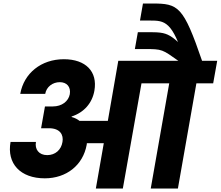

<svg xmlns="http://www.w3.org/2000/svg" viewBox="-20 -1092 1278 1112"><path d="M535.1 0H691.4L799.4 -609.2H897.7L919.6 -740H665.1L604.5 -391.8H385.4L359.9 -263L581.1 -262.6ZM240.4 -475.5 218 -349.3H263.3C328.4 -349.3 349.1 -310.9 341.8 -269.6C334.5 -224.8 301 -193.6 253.3 -193.6C205 -193.6 180.4 -227.8 188.2 -270H41.1C18.5 -144.3 98.1 -59.2 239.5 -59.2C364.1 -59.2 460.7 -134.7 482.2 -253.8C493.2 -320.4 473.1 -393.8 394.4 -414.5L395.4 -417.5C466.4 -440.6 514.2 -494.9 526.7 -566.8C546.2 -677.4 476.8 -749 349.8 -749C218.9 -749 118.4 -668.1 97.3 -548.4H241.9C248.7 -588.8 284.6 -616.1 326.4 -616.1C366.4 -616.1 391.5 -589.3 384.2 -546C376.3 -505.5 338.8 -475.5 285.7 -475.5ZM1010.3 0 1117.4 -609.2H1214.6L1238 -740H884.8L861.9 -609.2H960.1L853 0ZM1151.3 -737C1041.4 -1057.1 1013.7 -1071.7 860.9 -1071.7H808L790.7 -973H847.7C933.8 -973 979.4 -970.2 1049.6 -737ZM1125.3 -737C957.7 -904.2 964.2 -905.6 828.7 -905.6H778.4L761.1 -808H815C922.5 -808 918.6 -806.1 1016.9 -737Z"/></svg>

Font: Poppins Devanagari Thin
Style: Italic
Weight: 100
Italic angle: -10°
Designer: Ninad Kale (Devanagari), Jonny Pinhorn (Latin)
Foundry: Indian Type Foundry
Version: 4.005